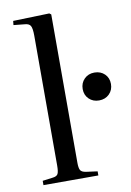

<svg xmlns="http://www.w3.org/2000/svg" viewBox="-86 -821 599 875"><g transform="rotate(-10 213.0 -384.0)"><path d="M43 -1V-21L89 -27Q109 -29 114.5 -39.5Q120 -50 120 -78V-679Q120 -713 113 -725Q106 -737 84 -738L35 -743L37 -762L205 -767L213 -761V-74Q213 -51 218.5 -40.5Q224 -30 245 -27L297 -20V-1ZM360 -337Q332 -337 313.5 -355Q295 -373 295 -401Q295 -429 313.5 -447.5Q332 -466 360 -466Q389 -466 407.5 -448Q426 -430 426 -402Q426 -374 407.5 -355.5Q389 -337 360 -337Z"/></g></svg>

Font: Literata 60pt
Style: Regular
Weight: 400
Designer: Latin by Veronika Burian and Jose Scaglione. Greek by Irene Vlachou. Cyrillic by Vera Evstafieva.
Foundry: TypeTogether
Version: Version 3.002